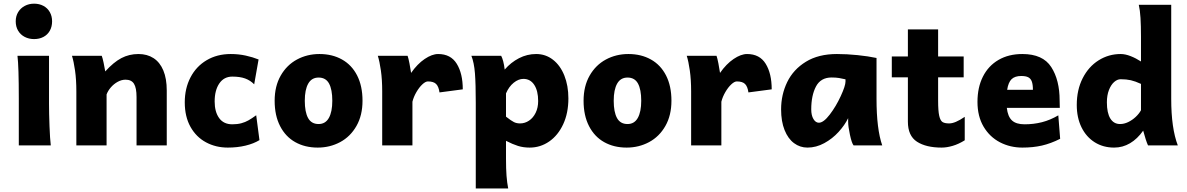

<svg xmlns="http://www.w3.org/2000/svg" viewBox="-20 -808 6599 1067"><path d="M252.4 -231.9Q252.4 -178.2 255.1 -107.2Q257.8 -36.1 262.2 0H84.5V-258.8Q84.5 -439 77.1 -498H252.4ZM169.4 -787.6Q198.2 -787.6 221.2 -775.4Q244.1 -763.2 256.8 -740.7Q269.5 -718.3 269.5 -689.5Q269.5 -659.7 256.8 -637.2Q244.1 -614.7 221.4 -602.8Q198.7 -590.8 169.4 -590.8Q140.6 -590.8 117.2 -603Q93.8 -615.2 80.6 -637.5Q67.4 -659.7 67.4 -689.5Q67.4 -718.3 80.8 -740.5Q94.2 -762.7 117.4 -775.1Q140.6 -787.6 169.4 -787.6Z M738.8 -268.6Q738.8 -319.8 724.6 -342.5Q710.4 -365.2 677.7 -365.2Q655.8 -365.2 634 -353.3Q612.3 -341.3 595.9 -322.3Q579.6 -303.2 572.3 -283.2V0H404.3V-300.3Q404.3 -365.2 397 -416.3Q389.6 -467.3 379.9 -498H545.4Q550.3 -485.4 555.9 -458.7Q561.5 -432.1 564.9 -411.1Q611.3 -462.4 654.5 -485.1Q697.8 -507.8 749.5 -507.8Q797.9 -507.8 833.3 -484.9Q868.7 -461.9 887.7 -416.5Q906.7 -371.1 906.7 -305.2V0H738.8Z M1246.1 12.2Q1179.2 12.2 1124.8 -17.1Q1070.3 -46.4 1038.6 -103Q1006.8 -159.7 1006.8 -239.3Q1006.8 -316.9 1038.6 -377.9Q1070.3 -439 1128.4 -473.4Q1186.5 -507.8 1262.2 -507.8Q1306.2 -507.8 1345.9 -499Q1385.7 -490.2 1417 -477.5L1392.6 -339.4Q1371.1 -361.3 1342.5 -371.8Q1314 -382.3 1271 -382.3Q1224.6 -382.3 1198.7 -344.2Q1172.9 -306.2 1172.9 -244.1Q1172.9 -186.5 1197.8 -151.9Q1222.7 -117.2 1271 -117.2Q1298.8 -117.2 1320.8 -123Q1342.8 -128.9 1360.8 -139.2Q1378.9 -149.4 1403.8 -167.5L1421.9 -29.3Q1390.1 -9.8 1344.7 1.2Q1299.3 12.2 1246.1 12.2Z M1755.4 -507.8Q1826.2 -507.8 1880.4 -477.5Q1934.6 -447.3 1964.6 -388.7Q1994.6 -330.1 1994.6 -248Q1994.6 -167 1960.9 -107.9Q1927.2 -48.8 1870.4 -18.3Q1813.5 12.2 1745.6 12.2Q1674.8 12.2 1620.8 -18.1Q1566.9 -48.3 1536.6 -107.2Q1506.3 -166 1506.3 -248Q1506.3 -329.1 1540 -387.9Q1573.7 -446.8 1630.4 -477.3Q1687 -507.8 1755.4 -507.8ZM1750.5 -118.7Q1788.6 -118.7 1807.6 -152.6Q1826.7 -186.5 1826.7 -248Q1826.7 -310.5 1808.6 -343.8Q1790.5 -377 1750.5 -377Q1711.9 -377 1692.9 -343.3Q1673.8 -309.6 1673.8 -248Q1673.8 -185.5 1692.1 -152.1Q1710.4 -118.7 1750.5 -118.7Z M2104 0V-300.3Q2104 -365.2 2096.7 -416.3Q2089.4 -467.3 2079.6 -498H2245.1Q2250 -484.4 2255.6 -455.3Q2261.2 -426.3 2264.6 -402.8Q2299.3 -452.6 2340.1 -480.2Q2380.9 -507.8 2415 -507.8Q2484.9 -507.8 2518.3 -453.6Q2551.8 -399.4 2551.8 -311.5L2422.4 -294.4Q2418 -326.7 2403.8 -341.1Q2389.6 -355.5 2357.9 -355.5Q2344.7 -355.5 2327.1 -339.1Q2309.6 -322.8 2294.2 -296.4Q2278.8 -270 2272 -242.7V0Z M2784.7 -421.4Q2819.3 -461.4 2864.3 -484.6Q2909.2 -507.8 2959.5 -507.8Q3012.2 -507.8 3053 -476.1Q3093.8 -444.3 3116.2 -388.2Q3138.7 -332 3138.7 -261.2Q3138.7 -179.7 3109.9 -117.7Q3081.1 -55.7 3032 -21.7Q2982.9 12.2 2923.8 12.2Q2888.2 12.2 2858.6 2.9Q2829.1 -6.3 2792 -25.4V73.2Q2792 130.4 2794.9 168.9Q2797.9 207.5 2804.2 239.3H2624V-236.8Q2624 -341.3 2619.4 -400.6Q2614.7 -460 2599.6 -498H2765.1Q2771 -487.3 2776.4 -467.5Q2781.7 -447.8 2784.7 -421.4ZM2870.1 -122.1Q2897 -122.1 2919.9 -137.5Q2942.9 -152.8 2956.8 -181.2Q2970.7 -209.5 2970.7 -246.6Q2970.7 -303.2 2949 -336.4Q2927.2 -369.6 2888.7 -369.6Q2861.3 -369.6 2834.7 -348.1Q2808.1 -326.7 2792 -289.1V-159.7Q2821.3 -136.7 2836.2 -129.4Q2851.1 -122.1 2870.1 -122.1Z M3472.2 -507.8Q3543 -507.8 3597.2 -477.5Q3651.4 -447.3 3681.4 -388.7Q3711.4 -330.1 3711.4 -248Q3711.4 -167 3677.7 -107.9Q3644 -48.8 3587.2 -18.3Q3530.3 12.2 3462.4 12.2Q3391.6 12.2 3337.6 -18.1Q3283.7 -48.3 3253.4 -107.2Q3223.1 -166 3223.1 -248Q3223.1 -329.1 3256.8 -387.9Q3290.5 -446.8 3347.2 -477.3Q3403.8 -507.8 3472.2 -507.8ZM3467.3 -118.7Q3505.4 -118.7 3524.4 -152.6Q3543.5 -186.5 3543.5 -248Q3543.5 -310.5 3525.4 -343.8Q3507.3 -377 3467.3 -377Q3428.7 -377 3409.7 -343.3Q3390.6 -309.6 3390.6 -248Q3390.6 -185.5 3408.9 -152.1Q3427.2 -118.7 3467.3 -118.7Z M3820.8 0V-300.3Q3820.8 -365.2 3813.5 -416.3Q3806.2 -467.3 3796.4 -498H3961.9Q3966.8 -484.4 3972.4 -455.3Q3978 -426.3 3981.4 -402.8Q4016.1 -452.6 4056.9 -480.2Q4097.7 -507.8 4131.8 -507.8Q4201.7 -507.8 4235.1 -453.6Q4268.6 -399.4 4268.6 -311.5L4139.2 -294.4Q4134.8 -326.7 4120.6 -341.1Q4106.4 -355.5 4074.7 -355.5Q4061.5 -355.5 4043.9 -339.1Q4026.4 -322.8 4011 -296.4Q3995.6 -270 3988.8 -242.7V0Z M4693.4 -130.9V-151.4Q4674.8 -112.8 4640.4 -75Q4606 -37.1 4560.8 -12.5Q4515.6 12.2 4467.3 12.2Q4425.8 12.2 4392.6 -12.5Q4359.4 -37.1 4340.1 -85.2Q4320.8 -133.3 4320.8 -200.2Q4320.8 -281.7 4354.7 -351.8Q4388.7 -421.9 4458.5 -464.8Q4528.3 -507.8 4630.9 -507.8Q4686 -507.8 4745.6 -501.7Q4805.2 -495.6 4851.1 -485.8V-258.8Q4851.1 -91.3 4882.8 0H4723.6Q4713.4 -12.2 4703.4 -58.8Q4693.4 -105.5 4693.4 -130.9ZM4601.6 -377.4Q4541 -377.4 4514.6 -327.4Q4488.3 -277.3 4488.3 -200.2Q4488.3 -167 4500.5 -146.5Q4512.7 -126 4530.8 -126Q4556.6 -126 4591.3 -171.4Q4626 -216.8 4652.3 -273.9Q4678.7 -331.1 4678.7 -355V-367.2Q4660.6 -371.6 4642.8 -374.5Q4625 -377.4 4601.6 -377.4Z M5212.9 12.2Q5126.5 12.2 5075.9 -20.5Q5025.4 -53.2 5025.4 -131.8V-378.4H4936V-494.1H5025.4V-644.5H5193.4V-494.1H5335.4V-378.4H5193.4V-249Q5193.4 -191.4 5199.5 -164.6Q5205.6 -137.7 5217.8 -129.9Q5230 -122.1 5254.9 -122.1Q5271.5 -122.1 5292.7 -131.1Q5314 -140.1 5341.3 -158.7V-28.3Q5307.6 -7.3 5274.7 2.4Q5241.7 12.2 5212.9 12.2Z M5575.2 -208.5Q5580.6 -160.2 5603.8 -138.7Q5627 -117.2 5673.8 -117.2Q5724.6 -117.2 5770.5 -128.9Q5816.4 -140.6 5861.3 -167L5871.6 -36.6Q5819.3 -10.3 5770 1Q5720.7 12.2 5661.6 12.2Q5593.8 12.2 5536.9 -17.3Q5480 -46.9 5446 -104.2Q5412.1 -161.6 5412.1 -241.7Q5412.1 -322.3 5442.4 -382.3Q5472.7 -442.4 5529.1 -475.1Q5585.4 -507.8 5661.6 -507.8Q5775.4 -507.8 5822 -435.5Q5868.7 -363.3 5868.7 -249.5Q5869.1 -229 5869.6 -208.5ZM5720.2 -309.1Q5720.2 -338.4 5714.1 -355Q5708 -371.6 5694.1 -378.7Q5680.2 -385.7 5655.3 -385.7Q5620.1 -385.7 5601.8 -368.2Q5583.5 -350.6 5577.1 -309.1Z M6525.4 0H6359.9Q6354.5 -11.2 6346.9 -34.4Q6339.4 -57.6 6333 -82Q6300.8 -36.1 6260 -12Q6219.2 12.2 6171.4 12.2Q6110.8 12.2 6063.7 -17.3Q6016.6 -46.9 5990.2 -100.6Q5963.9 -154.3 5963.9 -224.6Q5963.9 -308.6 5996.6 -373Q6029.3 -437.5 6085.2 -472.7Q6141.1 -507.8 6208 -507.8Q6233.4 -507.8 6263.2 -496.1Q6293 -484.4 6320.8 -466.3V-603Q6320.8 -665 6318.1 -708.5Q6315.4 -752 6308.6 -781.2H6488.8V-258.8Q6488.8 -95.2 6525.4 0ZM6208 -367.7Q6189 -367.7 6171.4 -352.1Q6153.8 -336.4 6142.6 -307.4Q6131.3 -278.3 6131.3 -239.3Q6131.3 -180.2 6150.4 -149.4Q6169.4 -118.7 6204.6 -118.7Q6227.1 -118.7 6249.8 -129.6Q6272.5 -140.6 6291.3 -158.2Q6310.1 -175.8 6320.8 -195.3V-341.8Q6289.1 -356.4 6264.4 -362.1Q6239.7 -367.7 6208 -367.7Z"/></svg>

Font: Lesson One Extra
Style: Regular
Weight: 800
Designer: But Ko, Victor Gaultney, Annie Olsen, Julie Remington, Don Collingsworth, Eric Hays, Becca Hirsbrunner
Version: Version 1.100